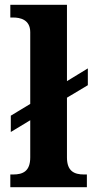

<svg xmlns="http://www.w3.org/2000/svg" viewBox="-20 -780 392 800"><path d="M23 0H342V-53H330C289 -53 259 -67 259 -124V-373L346 -425V-495L259 -442V-760H23V-707H35C63 -707 106 -699 106 -646V-347L25 -298V-230L106 -279V-124C106 -67 76 -53 35 -53H23Z"/></svg>

Font: Noto Serif Malayalam
Style: Bold
Weight: 700
Designer: Indian type Foundry, Jelle Bosma, Monotype Design Team
Foundry: Monotype Imaging Inc.
Version: Version 2.104